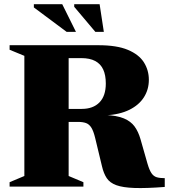

<svg xmlns="http://www.w3.org/2000/svg" viewBox="-20 -904 818 930"><path d="M376 -376.5Q431 -376.5 461.8 -408Q492.5 -439.5 492.5 -499.5Q492.5 -540 480 -567.2Q467.5 -594.5 441.2 -608.5Q415 -622.5 374 -622.5H140.5L190 -685H456.5Q546 -685 599.5 -662.5Q653 -640 677 -602Q701 -564 701 -517.5Q701 -470.5 677.2 -433Q653.5 -395.5 606.8 -372.2Q560 -349 489.5 -345V-347Q546.5 -344.5 580 -330.5Q613.5 -316.5 631.8 -291.5Q650 -266.5 660.5 -230L694.5 -111Q703.5 -80 713.8 -65Q724 -50 739.2 -45.5Q754.5 -41 778 -41V1.5Q687.5 8.5 631.2 6.5Q575 4.5 543.5 -7Q512 -18.5 497 -41.2Q482 -64 474 -98.5L441 -235.5Q433 -268.5 422.8 -285.2Q412.5 -302 397 -307.8Q381.5 -313.5 358 -313.5H182L131 -376.5ZM312.5 -685V-51.5L384 -21.5V0H26.5V-21.5L98 -51.5V-633.5L26.5 -663V-685ZM348 -749.5H303L144 -868V-883.5H281.5ZM483 -749.5H442L339.5 -871V-883.5H462.5Z"/></svg>

Font: Newsreader 36pt ExtraBold
Style: Regular
Weight: 800
Designer: Hugues Gentile
Foundry: Production Type
Version: Version 1.003